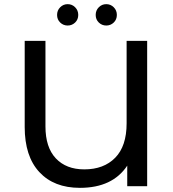

<svg xmlns="http://www.w3.org/2000/svg" viewBox="-20 -897 834 925"><path d="M689 -700V0H593V-99Q522 8 365 8Q240 8 169.5 -68Q99 -144 99 -285V-700H199V-288Q199 -187 249 -134Q299 -81 386 -81Q480 -81 535 -137Q590 -193 590 -303V-700ZM255 -825Q255 -847 270 -862Q285 -877 306 -877Q327 -877 342 -862Q357 -847 357 -825Q357 -803 342 -788.5Q327 -774 306 -774Q285 -774 270 -788.5Q255 -803 255 -825ZM441 -825Q441 -847 456 -862Q471 -877 492 -877Q513 -877 528 -862Q543 -847 543 -825Q543 -803 528 -788.5Q513 -774 492 -774Q471 -774 456 -788.5Q441 -803 441 -825Z"/></svg>

Font: Montserrat Alternates Medium
Style: Regular
Weight: 500
Designer: Julieta Ulanovsky
Foundry: Julieta Ulanovsky
Version: Version 7.200